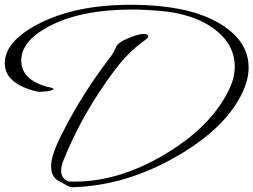

<svg xmlns="http://www.w3.org/2000/svg" viewBox="-113 -691 1061 804"><path d="M194 93Q179 93 162 83Q151 76 145 73Q139 70 137 69Q101 52 101 6Q101 -32 127 -90Q209 -267 345 -447Q363 -469 371 -490Q376 -503 386 -510Q398 -521 434 -535Q470 -549 489 -549Q509 -549 507 -535Q506 -531 482 -514Q466 -502 450 -488Q434 -474 418 -457Q372 -411 298 -298Q257 -235 221 -167Q185 -99 155 -25Q143 3 143 24Q143 58 175 69Q372 77 576 -44Q775 -162 849 -322Q870 -367 870 -412Q870 -505 785 -569Q699 -634 552 -646Q524 -648 496 -649.5Q468 -651 441 -651Q224 -651 91 -580Q-24 -519 -24 -437Q-24 -359 82 -328Q111 -323 111 -319Q111 -313 86 -309Q79 -308 72.5 -307.5Q66 -307 60 -307Q55 -307 50 -307Q45 -307 40 -308Q-93 -341 -93 -426Q-93 -517 46 -590Q201 -671 435 -671Q495 -671 558 -665Q729 -648 828 -579Q928 -510 928 -408Q928 -362 907 -314Q840 -160 630 -38Q416 86 194 93Z"/></svg>

Font: Ephesis
Style: Regular
Weight: 400
Designer: Robert E. Leuschke
Foundry: Robert E. Leuschke
Version: Version 1.010; ttfautohint (v1.8.3)